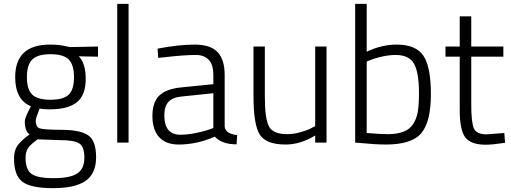

<svg xmlns="http://www.w3.org/2000/svg" viewBox="-20 -742 2658 999"><path d="M53 83Q53 41 71 15.5Q89 -10 134 -43Q109 -59 109 -111Q109 -127 133 -174L141 -189Q59 -223 59 -340Q59 -510 240 -510Q291 -510 330 -500L345 -497L490 -500V-447L390 -449Q426 -413 426 -330.5Q426 -248 380.5 -210.5Q335 -173 237 -173Q208 -173 186 -177Q166 -128 166 -115Q166 -82 185.5 -74.5Q205 -67 302 -66.5Q399 -66 439.5 -37.5Q480 -9 480 76Q480 161 425.5 199Q371 237 256 237Q141 237 97 204Q53 171 53 83ZM113 79Q113 139 143 162Q173 185 259 185Q345 185 382 160.5Q419 136 419 78.5Q419 21 392 4Q365 -13 289 -13L176 -17Q139 9 126 28.5Q113 48 113 79ZM120 -340.5Q120 -276 148 -249.5Q176 -223 242.5 -223Q309 -223 337 -249Q365 -275 365 -340.5Q365 -406 337 -433Q309 -460 242.5 -460Q176 -460 148 -432.5Q120 -405 120 -340.5Z M590 0V-722H649V0Z M1149 -351V-83Q1153 -46 1214 -39L1211 9Q1134 9 1098 -31Q1004 10 910 10Q843 10 808 -28.5Q773 -67 773 -138.5Q773 -210 808.5 -244.5Q844 -279 920 -287L1090 -304V-351Q1090 -407 1065.5 -431.5Q1041 -456 1000 -456Q936 -456 834 -444L803 -441L800 -489Q910 -510 992.5 -510Q1075 -510 1112 -471Q1149 -432 1149 -351ZM835 -142Q835 -41 918 -41Q954 -41 997 -49.5Q1040 -58 1065 -67L1090 -76V-257L927 -240Q878 -236 856.5 -212Q835 -188 835 -142Z M1620 -500H1679V0H1620V-37Q1543 10 1466 10Q1364 10 1331.5 -42Q1299 -94 1299 -239V-500H1358V-240Q1358 -124 1379.5 -84Q1401 -44 1473 -44Q1508 -44 1545 -54.5Q1582 -65 1601 -76L1620 -86Z M2044 -510Q2144 -510 2183 -452Q2222 -394 2222 -251.5Q2222 -109 2172.5 -49.5Q2123 10 1988 10Q1932 10 1854 2L1828 0V-722H1888V-473Q1966 -510 2044 -510ZM1888 -50Q1958 -44 2000.5 -44Q2043 -44 2077 -56Q2111 -68 2129.5 -96.5Q2148 -125 2154 -161.5Q2160 -198 2160 -258Q2160 -364 2134.5 -410Q2109 -456 2039 -456Q2005 -456 1967 -447.5Q1929 -439 1908 -430L1888 -422Z M2599 -447H2432V-200Q2432 -103 2446 -73Q2460 -43 2512 -43L2604 -50L2608 1Q2542 11 2507 11Q2431 11 2401.5 -26.5Q2372 -64 2372 -170V-447H2298V-500H2372V-657H2432V-500H2599Z"/></svg>

Font: Titillium Web Light
Style: Regular
Weight: 300
Version: Version 1.002;PS 57.000;hotconv 1.0.70;makeotf.lib2.5.55311